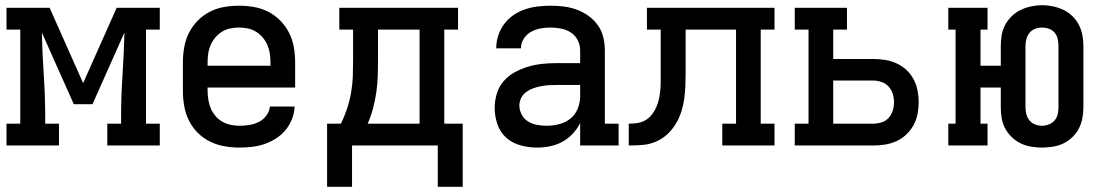

<svg xmlns="http://www.w3.org/2000/svg" viewBox="-20 -560 4240 739"><path d="M5 0V-84H58V-446H5V-530H171L300 -240L429 -530H595V-446H542V-84H595V0H393V-84H446V-106Q446 -188 451.5 -270.5Q457 -353 459 -435L336 -159H264L141 -435Q143 -353 148.5 -270.5Q154 -188 154 -106V-84H207V0Z M902 8Q873 8 844 3Q815 -2 788.5 -15Q762 -28 741 -49Q720 -70 707 -96.5Q694 -123 689 -152Q684 -181 684 -210V-320Q684 -349 689 -378Q694 -407 707 -433Q720 -459 740.5 -480Q761 -501 787 -514.5Q813 -528 842 -533Q871 -538 900 -538Q929 -538 958 -533Q987 -528 1013 -514.5Q1039 -501 1059.5 -480Q1080 -459 1093 -433Q1106 -407 1111 -378Q1116 -349 1116 -320V-223H779V-210Q779 -193 782 -175.5Q785 -158 791.5 -142.5Q798 -127 809.5 -113.5Q821 -100 836 -91.5Q851 -83 868 -79.5Q885 -76 902 -76Q921 -76 940 -79Q959 -82 976 -90.5Q993 -99 1005 -115Q1017 -131 1019 -150H1114Q1113 -125 1104 -102Q1095 -79 1079.5 -60Q1064 -41 1043 -27.5Q1022 -14 999 -6Q976 2 951.5 5Q927 8 902 8ZM1021 -307V-320Q1021 -337 1018.5 -354Q1016 -371 1009 -387Q1002 -403 991 -416Q980 -429 965.5 -438Q951 -447 934 -450.5Q917 -454 900 -454Q883 -454 866 -450.5Q849 -447 834.5 -438Q820 -429 809 -416Q798 -403 791 -387Q784 -371 781.5 -354Q779 -337 779 -320V-307Z M1239 159V-84H1292Q1306 -112 1316 -142.5Q1326 -173 1331.5 -204.5Q1337 -236 1338 -267.5Q1339 -299 1339 -331V-446H1286V-530H1743V-446H1690V-84H1761V159H1665V0H1335V159ZM1395 -84H1595V-446H1435V-331Q1435 -300 1434 -268.5Q1433 -237 1428.5 -205.5Q1424 -174 1416 -143.5Q1408 -113 1395 -84Z M2047 8Q2015 8 1983.5 -0.5Q1952 -9 1928.5 -30Q1905 -51 1894.5 -82Q1884 -113 1884 -144Q1884 -172 1892 -199Q1900 -226 1918 -247Q1936 -268 1960.5 -281.5Q1985 -295 2011.5 -303Q2038 -311 2065.5 -314Q2093 -317 2121 -317H2213V-366Q2213 -387 2203.5 -405.5Q2194 -424 2177 -435Q2160 -446 2139.5 -450Q2119 -454 2099 -454Q2079 -454 2060 -450.5Q2041 -447 2024 -437.5Q2007 -428 1996 -411Q1985 -394 1985 -375Q1985 -374 1985 -374Q1985 -374 1985 -374H1890Q1890 -375 1890 -375Q1890 -375 1890 -375Q1890 -400 1898 -424Q1906 -448 1921 -468Q1936 -488 1956.5 -502Q1977 -516 2000.5 -524Q2024 -532 2049 -535Q2074 -538 2099 -538Q2124 -538 2149.5 -535Q2175 -532 2199.5 -523Q2224 -514 2245 -499Q2266 -484 2281 -463Q2296 -442 2302 -417Q2308 -392 2308 -366V-84H2361V0H2213V-86Q2201 -63 2183.5 -44.5Q2166 -26 2144 -14Q2122 -2 2097 3Q2072 8 2047 8ZM2084 -76Q2108 -76 2132 -82Q2156 -88 2175 -103Q2194 -118 2203.5 -141.5Q2213 -165 2213 -189V-233H2121Q2106 -233 2091 -232Q2076 -231 2061 -228Q2046 -225 2032 -220Q2018 -215 2005.5 -206Q1993 -197 1986 -183Q1979 -169 1979 -154Q1979 -136 1988 -119Q1997 -102 2012.5 -92.5Q2028 -83 2046.5 -79.5Q2065 -76 2084 -76Z M2400 0V-84Q2417 -84 2433.5 -86.5Q2450 -89 2464.5 -97.5Q2479 -106 2489.5 -119.5Q2500 -133 2506.5 -148.5Q2513 -164 2516.5 -180Q2520 -196 2521.5 -213Q2523 -230 2523 -246.5Q2523 -263 2523 -280V-281Q2523 -282 2523 -282Q2523 -282 2523 -283V-446H2470V-530H2961V-446H2908V-84H2961V0H2760V-84H2813V-446H2619V-283Q2619 -257 2618 -231Q2617 -205 2613.5 -179.5Q2610 -154 2602 -129Q2594 -104 2580 -81.5Q2566 -59 2546.5 -41.5Q2527 -24 2502.5 -14Q2478 -4 2452 -2Q2426 0 2400 0Z M3039 0V-84H3092V-446H3039V-530H3240V-446H3187V-333H3341Q3363 -333 3386 -329.5Q3409 -326 3430 -316.5Q3451 -307 3468 -291.5Q3485 -276 3496 -255.5Q3507 -235 3511.5 -212.5Q3516 -190 3516 -167Q3516 -144 3511.5 -121Q3507 -98 3496 -78Q3485 -58 3468 -42Q3451 -26 3430 -16.5Q3409 -7 3386 -3.5Q3363 0 3341 0ZM3187 -84H3341Q3357 -84 3373 -89Q3389 -94 3400 -106Q3411 -118 3416 -134Q3421 -150 3421 -167Q3421 -183 3416 -199Q3411 -215 3400 -227Q3389 -239 3373 -244.5Q3357 -250 3341 -250H3187Z M3991 8Q3970 8 3949 4.5Q3928 1 3909 -8Q3890 -17 3874.5 -32Q3859 -47 3849 -65.5Q3839 -84 3835.5 -105Q3832 -126 3832 -147V-223H3754V-84H3781V0H3630V-84H3658V-446H3630V-530H3781V-446H3754V-307H3832V-383Q3832 -404 3835.5 -425Q3839 -446 3849 -464.5Q3859 -483 3874.5 -498Q3890 -513 3909 -522Q3928 -531 3949 -535.5Q3970 -540 3991 -540Q4012 -540 4033 -535.5Q4054 -531 4073 -522Q4092 -513 4107.5 -498Q4123 -483 4132.5 -464.5Q4142 -446 4146 -425Q4150 -404 4150 -383V-147Q4150 -126 4146 -105Q4142 -84 4132.5 -65.5Q4123 -47 4107.5 -32Q4092 -17 4073 -8Q4054 1 4033 4.5Q4012 8 3991 8ZM3991 -76Q4004 -76 4017 -81Q4030 -86 4039 -96.5Q4048 -107 4051 -120Q4054 -133 4054 -147V-383Q4054 -397 4051 -410.5Q4048 -424 4039 -434.5Q4030 -445 4017 -449.5Q4004 -454 3990 -454Q3977 -454 3964 -449Q3951 -444 3942.5 -433.5Q3934 -423 3930.5 -409.5Q3927 -396 3927 -383V-147Q3927 -133 3930.5 -120Q3934 -107 3942.5 -96.5Q3951 -86 3964 -81Q3977 -76 3991 -76Z"/></svg>

Font: Iosevka Slab Medium Extended
Style: Regular
Weight: 500
Width: 7
Monospace: yes
Designer: Belleve Invis
Foundry: Belleve Invis
Version: Version 11.1.1; ttfautohint (v1.8.3)